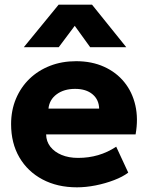

<svg xmlns="http://www.w3.org/2000/svg" viewBox="-20 -787 634 822"><path d="M309.5 15Q225.5 15 162 -18.8Q98.5 -52.5 63 -113.2Q27.5 -174 27.5 -255.5Q27.5 -314.5 48.2 -364Q69 -413.5 106.2 -449.5Q143.5 -485.5 194.2 -505.2Q245 -525 306 -525Q373 -525 425.5 -501.2Q478 -477.5 512.2 -435.2Q546.5 -393 559.5 -335.8Q572.5 -278.5 560.5 -211.5H177.5Q178 -181.5 195.5 -159Q213 -136.5 243.5 -123.8Q274 -111 314.5 -111Q359.5 -111 400 -122.8Q440.5 -134.5 477.5 -159L529 -48Q505.5 -30 468.2 -15.8Q431 -1.5 389.2 6.8Q347.5 15 309.5 15ZM187.5 -322H404.5Q403.5 -360.5 376 -383.5Q348.5 -406.5 301.5 -406.5Q254 -406.5 222.8 -383.5Q191.5 -360.5 187.5 -322ZM82 -585 231 -767H374L520.5 -585H366L300 -676.5L231.5 -585Z"/></svg>

Font: Geologica Roman
Style: Bold
Weight: 700
Designer: Sindre Bremnes, Frode Helland
Foundry: Monokrom Skriftforlag AS
Version: Version 1.010;gftools[0.9.28]